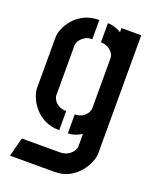

<svg xmlns="http://www.w3.org/2000/svg" viewBox="-139 -637 727 904"><g transform="rotate(20 224.0 -185.0)"><path d="M23 187 48 92H240Q265 91 281 80.5Q297 70 304 57Q311 44 311 37V-26Q305 -23 295 -18Q285 -13 272 -9Q259 -5 243 -5V-100Q264 -100 279 -108.5Q294 -117 302.5 -130Q311 -143 311 -156V-405Q311 -419 302 -432Q293 -445 277.5 -453Q262 -461 243 -461V-557Q257 -557 270 -553.5Q283 -550 294 -545.5Q305 -541 311 -536V-557H410V37Q410 54 400 79Q390 104 369.5 129Q349 154 318.5 170.5Q288 187 247 187ZM200 -5Q157 -5 125.5 -21.5Q94 -38 74 -62Q54 -86 44 -111.5Q34 -137 34 -154V-409Q34 -428 44 -453Q54 -478 74 -501.5Q94 -525 125.5 -541Q157 -557 200 -557V-461Q177 -461 161.5 -450.5Q146 -440 138.5 -427.5Q131 -415 131 -406V-155Q131 -145 138.5 -132Q146 -119 161.5 -110Q177 -101 200 -101Z"/></g></svg>

Font: Stick No Bills ExtraLight SemiBold
Style: Regular
Weight: 600
Version: Version 2.000